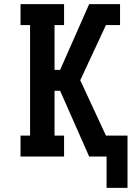

<svg xmlns="http://www.w3.org/2000/svg" viewBox="-20 -755 640 926"><path d="M494 151V0H410L270 -317H243V-101H289V0H79V-101H125V-634H79V-735H289V-634H243V-418H270L410 -735H559V-634H491L367 -368L491 -101H595V151Z"/></svg>

Font: Iosevka Curly Slab Extended
Style: Bold
Weight: 700
Width: 7
Monospace: yes
Designer: Belleve Invis
Foundry: Belleve Invis
Version: Version 11.1.0; ttfautohint (v1.8.3)